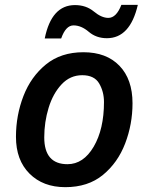

<svg xmlns="http://www.w3.org/2000/svg" viewBox="-20 -765 613 794"><path d="M250 9Q344 9 405.5 -41.5Q467 -92 497.5 -171.5Q528 -251 528 -338Q528 -437 474 -493Q420 -549 325 -549Q232 -549 170 -498.5Q108 -448 77 -368Q46 -288 46 -199Q46 -103 102 -47Q158 9 250 9ZM259 -86Q163 -86 163 -197Q163 -260 181 -319Q199 -378 234.5 -416Q270 -454 320 -454Q370 -454 390 -420Q410 -386 410 -343Q410 -231 367.5 -158.5Q325 -86 259 -86ZM165 -606H233Q252 -660 284 -660Q316 -660 347 -633.5Q378 -607 422 -607Q518 -607 550 -745H482Q461 -691 428 -691Q400 -691 368 -717.5Q336 -744 290 -744Q193 -744 165 -606Z"/></svg>

Font: Noto Sans UI Medium
Style: Italic
Weight: 500
Italic angle: -12°
Designer: Monotype Design Team
Foundry: Monotype Imaging Inc.
Version: Version 1.901